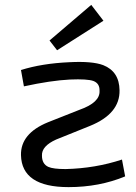

<svg xmlns="http://www.w3.org/2000/svg" viewBox="-20 -754 558 787"><path d="M214 -548 183 -588 354 -734 404 -669ZM66 -467Q152 -494 264 -499Q358 -504 403 -487Q469 -461 470 -384Q472 -288 349 -238L210 -182Q150 -155 152 -116Q152 -82 178 -70Q198 -61 249 -61Q371 -64 480 -100L493 -31Q387 13 261 13Q69 13 66 -118Q64 -207 177 -253L306 -304Q391 -334 388 -382Q389 -412 363 -422Q338 -431 267 -428Q188 -424 78 -400Z"/></svg>

Font: Taylor Sans
Style: Regular
Weight: 400
Italic angle: -8°
Designer: Natanael Gama
Version: Version 1.001 September 8, 2015